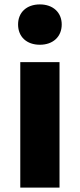

<svg xmlns="http://www.w3.org/2000/svg" viewBox="-20 -851 361 871"><path d="M72 0H250V-569H72ZM161 -648C220 -648 260 -684 260 -740C260 -795 220 -831 161 -831C101 -831 62 -795 62 -740C62 -684 101 -648 161 -648Z"/></svg>

Font: Noto Sans CJK TC Black
Style: Regular
Weight: 900
Designer: Ryoko NISHIZUKA 西塚涼子 (kana, bopomofo & ideographs); Paul D. Hunt (Latin, Greek & Cyrillic); Sandoll Communications 산돌커뮤니
Foundry: Adobe
Version: Version 2.004;hotconv 1.0.118;makeotfexe 2.5.65603